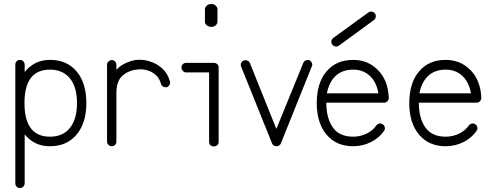

<svg xmlns="http://www.w3.org/2000/svg" viewBox="-20 -722 2495 965"><path d="M80 223Q70 223 63.5 216Q57 209 57 199V-397Q57 -407 63.5 -414Q70 -421 80 -421Q90 -421 97 -414Q104 -407 104 -397V-360Q126 -388 157.5 -404.5Q189 -421 231 -421Q316 -421 365 -363Q414 -305 414 -204Q414 -104 365 -45.5Q316 13 231 13Q189 13 157.5 -3Q126 -19 104 -47V199Q104 209 97 216Q90 223 80 223ZM231 -35Q296 -35 331.5 -79Q367 -123 367 -204Q367 -284 331.5 -328Q296 -372 231 -372Q103 -372 103 -204Q103 -35 231 -35Z M542 13Q532 13 525 6Q518 -1 518 -10V-396Q518 -406 525 -413Q532 -420 542 -420Q552 -420 558.5 -413Q565 -406 565 -396V-371Q580 -389 607 -402.5Q634 -416 659 -420Q694 -425 730 -414.5Q766 -404 794.5 -379Q823 -354 834 -313Q837 -304 832 -295.5Q827 -287 818 -284Q808 -282 799.5 -287Q791 -292 789 -301Q781 -330 761 -347Q741 -364 715.5 -370Q690 -376 666 -372Q623 -367 594 -340Q565 -313 565 -254V-10Q565 -1 558.5 6Q552 13 542 13Z M1054 14Q1044 14 1037.5 7.5Q1031 1 1031 -9V-358H916Q906 -358 899 -365.5Q892 -373 892 -383Q892 -393 899 -399.5Q906 -406 916 -406H1054Q1065 -406 1072 -399.5Q1079 -393 1079 -383V-9Q1079 1 1072 7.5Q1065 14 1054 14ZM1042 -587Q1028 -587 1019 -595Q1010 -603 1010 -613V-675Q1010 -685 1019 -693.5Q1028 -702 1042 -702Q1056 -702 1064.5 -693.5Q1073 -685 1073 -675V-613Q1073 -603 1064.5 -595Q1056 -587 1042 -587Z M1369 13Q1353 13 1347 -2L1192 -387Q1188 -396 1192 -405Q1196 -414 1205 -418Q1214 -421 1223 -417.5Q1232 -414 1236 -405L1369 -74L1504 -405Q1508 -415 1517 -418.5Q1526 -422 1535 -419Q1543 -415 1547.5 -406Q1552 -397 1547 -388L1392 -2Q1386 13 1369 13Z M1755 13Q1670 13 1621 -45.5Q1572 -104 1572 -204Q1572 -305 1621 -363Q1670 -421 1755 -421Q1829 -421 1879.5 -370Q1930 -319 1934 -232V-229Q1934 -220 1927 -213Q1921 -206 1910 -206H1620Q1620 -129 1652.5 -82Q1685 -35 1755 -35Q1791 -35 1822.5 -50.5Q1854 -66 1871 -91Q1877 -99 1886.5 -101Q1896 -103 1904 -97Q1912 -92 1914 -82Q1916 -72 1910 -64Q1886 -29 1844.5 -8Q1803 13 1755 13ZM1623 -253H1882Q1872 -310 1838.5 -341Q1805 -372 1755 -372Q1701 -372 1667.5 -341Q1634 -310 1623 -253ZM1684 -493Q1676 -487 1666 -488.5Q1656 -490 1650 -498Q1638 -517 1656 -532L1831 -659Q1839 -665 1848.5 -663.5Q1858 -662 1865 -654Q1870 -646 1868.5 -636.5Q1867 -627 1859 -621Z M2220 13Q2135 13 2086 -45.5Q2037 -104 2037 -204Q2037 -305 2086 -363Q2135 -421 2220 -421Q2294 -421 2344.5 -370Q2395 -319 2399 -232V-229Q2399 -220 2392 -213Q2386 -206 2375 -206H2085Q2085 -129 2117.5 -82Q2150 -35 2220 -35Q2256 -35 2287.5 -50.5Q2319 -66 2336 -91Q2342 -99 2351.5 -101Q2361 -103 2369 -97Q2377 -92 2379 -82Q2381 -72 2375 -64Q2351 -29 2309.5 -8Q2268 13 2220 13ZM2088 -253H2347Q2337 -310 2303.5 -341Q2270 -372 2220 -372Q2166 -372 2132.5 -341Q2099 -310 2088 -253Z"/></svg>

Font: Kurewa Gothic CJK TC Regular
Style: Regular
Weight: 400
Designer: Max Yao
Foundry: Max-Everyday
Version: Version 1.071; ttfautohint (v1.8.3)